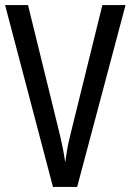

<svg xmlns="http://www.w3.org/2000/svg" viewBox="-20 -734 513 754"><path d="M473 -714 283 0H188L0 -714H90L207 -238Q213 -215 218.5 -190.5Q224 -166 228.5 -142.5Q233 -119 236 -96Q239 -119 243 -142.5Q247 -166 253 -191Q259 -216 265 -240L382 -714Z"/></svg>

Font: Noto Sans Display Condensed
Style: Regular
Weight: 400
Width: 3
Designer: Monotype Design Team
Foundry: Monotype Imaging Inc.
Version: Version 2.003